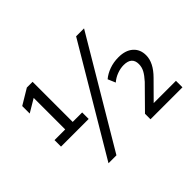

<svg xmlns="http://www.w3.org/2000/svg" viewBox="-146 -969 1232 1232"><g transform="rotate(-45 470.0 -352.5)"><path d="M82 -282V-341H179V-627L90 -574V-642L195 -705H247V-341H333V-282ZM294 9H222L651 -714H723ZM612 0V-50L756 -196Q784 -227 797 -251.5Q810 -276 810 -303Q810 -368 736 -368Q707 -368 676 -356.5Q645 -345 621 -324L599 -376Q626 -399 664.5 -413Q703 -427 748 -427Q811 -427 847 -395.5Q883 -364 883 -310Q883 -243 814 -174L700 -59H902V0Z"/></g></svg>

Font: Mulish
Style: Regular
Weight: 400
Designer: Vernon Adams
Foundry: Vernon Adams
Version: Version 3.603; ttfautohint (v1.8.3)